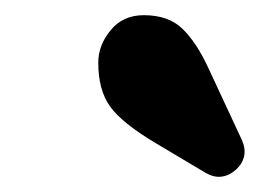

<svg xmlns="http://www.w3.org/2000/svg" viewBox="-20 -721 342 253"><path d="M254.5 -631.5 298.5 -537Q309 -514 290.5 -497Q271.5 -481 250.5 -493.5L185 -532.5Q140.5 -559 125 -580.8Q109.5 -602.5 109.5 -638.5Q109.5 -661.5 125.8 -681.2Q142 -701 169.5 -701Q202 -701 220.5 -683Q239 -665 254.5 -631.5Z"/></svg>

Font: Fraunces 144pt S100 Black
Style: Italic
Weight: 900
Italic angle: -16°
Version: Version 1.000; ttfautohint (v1.8.3)